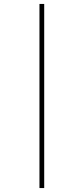

<svg xmlns="http://www.w3.org/2000/svg" viewBox="-20 -731 425 973"><path d="M180 222V-711H204V222Z"/></svg>

Font: Ysabeau Office Thin
Style: Regular
Weight: 250
Designer: Christian Thalmann (Catharsis Fonts)
Version: Version 2.001;gftools[0.9.30]; featfreeze: tnum,lnum,ss02